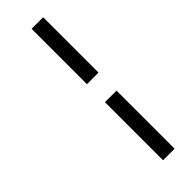

<svg xmlns="http://www.w3.org/2000/svg" viewBox="-232 -690 694 694"><g transform="rotate(-45 114.5 -343.0)"><path d="M122 -396V-679H181V-396ZM122 -7V-304H181V-7Z"/></g></svg>

Font: Junicode Two Beta Condensed
Style: Italic
Weight: 400
Width: 3
Italic angle: -9°
Version: Version 1.053; ttfautohint (v1.8.4)